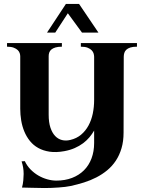

<svg xmlns="http://www.w3.org/2000/svg" viewBox="-20 -740 728 959"><path d="M383.8 -524.9H664.1V-506.8Q643.6 -506.8 630.9 -502.7Q618.2 -498.5 610.8 -491.5Q603.5 -484.4 600.8 -475.3Q598.1 -466.3 598.1 -456.1L597.2 -78.1Q597.2 -34.2 586.9 0.5Q576.7 35.2 558.6 62.5Q540.5 89.8 515.6 110.4Q490.7 130.9 461.4 146Q432.1 161.1 399.4 171.4Q366.7 181.6 333 189Q321.3 191.4 305.7 193.4Q290 195.3 272.5 196.5Q254.9 197.8 237.1 198.5Q219.2 199.2 203.1 199.2Q166.5 199.2 139.6 198Q112.8 196.8 89.8 196.8Q94.7 179.7 96.4 160.6Q98.1 141.6 98.1 128.9Q98.1 111.8 95.5 96.7Q92.8 81.5 87.9 65.9L104 64.9Q114.7 87.9 132.3 106Q149.9 124 171.1 136.5Q192.4 148.9 215.8 155.5Q239.3 162.1 261.2 162.1Q304.7 162.1 339.6 148.7Q374.5 135.3 399.2 110.8Q423.8 86.4 437 51.5Q450.2 16.6 450.2 -25.9V-87.9Q440.4 -70.8 426.8 -54.4Q413.1 -38.1 394.8 -24.4Q376.5 -10.7 353.3 -0.5Q330.1 9.8 300.8 15.1Q259.8 22.5 227.5 17.6Q195.3 12.7 170.9 -1Q146.5 -14.6 129.4 -35.9Q112.3 -57.1 101.6 -83Q90.8 -108.9 85.9 -138.2Q81.1 -167.5 81.1 -196.8V-459Q81.1 -466.3 78.4 -474.6Q75.7 -482.9 68.4 -490Q61 -497.1 48.1 -502Q35.2 -506.8 15.1 -506.8V-524.9H289.1V-506.8Q269.5 -506.8 256.8 -502.9Q244.1 -499 236.6 -492.7Q229 -486.3 226.1 -477.8Q223.1 -469.2 223.1 -460V-167Q223.1 -128.9 231.9 -102.5Q240.7 -76.2 255.4 -60.8Q270 -45.4 289.6 -40.5Q309.1 -35.6 331.1 -41Q362.3 -48.3 384.8 -67.1Q407.2 -85.9 421.9 -112.8Q436.5 -139.6 443.4 -172.6Q450.2 -205.6 450.2 -241.2V-456.1Q450.2 -463.4 447.8 -472.2Q445.3 -481 438.2 -488.5Q431.2 -496.1 418.2 -501.5Q405.3 -506.8 383.8 -506.8ZM471.7 -577.1H389.6L318.8 -673.8L255.9 -577.1H214.8L309.1 -720.2H375Z"/></svg>

Font: Uncial Antiqua
Style: Regular
Weight: 400
Version: Version 1.000